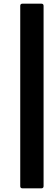

<svg xmlns="http://www.w3.org/2000/svg" viewBox="-20 -849 304 1053"><path d="M104 184Q91 184 91 172V-817Q91 -829 104 -829H206Q219 -829 219 -817V172Q219 184 206 184Z"/></svg>

Font: Sofia Sans ExtraBold
Style: Italic
Weight: 800
Italic angle: -9°
Designer: Botio Nikoltchev, Ani Petrova
Foundry: lettersoup
Version: Version 4.100; ttfautohint (v1.8.4.7-5d5b)